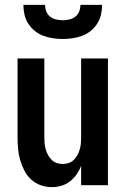

<svg xmlns="http://www.w3.org/2000/svg" viewBox="-20 -760 515 788"><path d="M192 8Q169 8 146.5 0Q124 -8 107 -24Q90 -40 79.5 -61Q69 -82 62.5 -104.5Q56 -127 54 -150.5Q52 -174 52 -197V-520H162V-197Q162 -185 163 -172.5Q164 -160 167.5 -147.5Q171 -135 177 -124Q183 -113 192 -104Q201 -95 213 -91Q225 -87 238 -87Q250 -87 262 -91Q274 -95 283 -104Q292 -113 298 -124Q304 -135 307.5 -147.5Q311 -160 312 -172.5Q313 -185 313 -197V-520H423V0H313V-79Q306 -61 294.5 -44.5Q283 -28 267 -15.5Q251 -3 231.5 2.5Q212 8 192 8ZM237 -600Q217 -600 197 -603Q177 -606 158 -613Q139 -620 123 -633Q107 -646 96 -663Q85 -680 80.5 -700Q76 -720 76 -740H165Q165 -726 170 -713Q175 -700 186 -691.5Q197 -683 210.5 -680Q224 -677 237 -677Q251 -677 264.5 -680Q278 -683 289 -691.5Q300 -700 305 -713Q310 -726 310 -740H399Q399 -720 394.5 -700Q390 -680 379 -663Q368 -646 352 -633Q336 -620 317 -613Q298 -606 278 -603Q258 -600 237 -600Z"/></svg>

Font: Iosevka QP
Style: Bold
Weight: 700
Designer: Belleve Invis
Foundry: Belleve Invis
Version: Version 20.0.0; ttfautohint (v1.8.4)